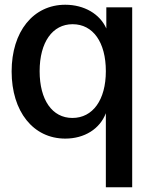

<svg xmlns="http://www.w3.org/2000/svg" viewBox="-20 -571 640 809"><path d="M426 218H537V-540H428V-451C401 -512 335 -551 255 -551C120 -551 29 -438 29 -270C29 -101 120 13 255 13C336 13 401 -28 426 -94ZM285 -74C200 -74 147 -150 147 -271C147 -393 201 -469 286 -469C372 -469 426 -393 426 -271C426 -150 371 -74 285 -74Z"/></svg>

Font: Ronzino Medium
Style: Regular
Weight: 500
Designer: Nunzio Mazzaferro
Foundry: Collletttivo
Version: Version 1.000;Glyphs 3.3 (3337)